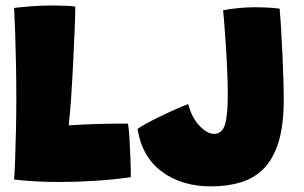

<svg xmlns="http://www.w3.org/2000/svg" viewBox="-20 -670 1110 700"><path d="M31.5 -15.5Q33.5 -43 35.2 -90Q37 -137 38.2 -195.5Q39.5 -254 39.5 -316.5Q39.5 -379 38.2 -440Q37 -501 35.2 -553.2Q33.5 -605.5 31.5 -641Q50 -643.5 90.2 -646.8Q130.5 -650 174 -650Q193 -650 219 -649Q245 -648 254.5 -646Q254.5 -620.5 252.5 -569.8Q250.5 -519 247.2 -451.8Q244 -384.5 239 -308.5Q237.5 -284.5 235.2 -259Q233 -233.5 230.5 -213Q294 -217 342.8 -218.2Q391.5 -219.5 446.5 -219.5Q449.5 -204.5 451.8 -169.2Q454 -134 455.5 -93.8Q457 -53.5 457 -24Q394.5 -15 326.8 -10.8Q259 -6.5 198 -6.5Q150.5 -6.5 106.5 -9Q62.5 -11.5 31.5 -15.5ZM749 9.5Q643 9.5 570.2 -44.2Q497.5 -98 481.5 -200Q492 -208 515.5 -220.8Q539 -233.5 567.5 -247.2Q596 -261 622.8 -272.8Q649.5 -284.5 666 -290.5Q679 -241.5 707 -211.8Q735 -182 760 -182Q789.5 -182 800 -215Q810.5 -248 810.5 -326.5Q810.5 -365.5 808.2 -415.8Q806 -466 802.8 -514Q799.5 -562 796.8 -595.2Q794 -628.5 793.5 -632.5Q818 -637.5 848.2 -640.5Q878.5 -643.5 904.5 -643.5Q932.5 -643.5 954.5 -642.5Q976.5 -641.5 999.5 -638.5Q1002.5 -605.5 1005 -561.5Q1007.5 -517.5 1009.8 -470.5Q1012 -423.5 1013.2 -380.8Q1014.5 -338 1014.5 -307Q1014.5 -213.5 995.5 -152Q976.5 -90.5 941.2 -55Q906 -19.5 857.2 -5Q808.5 9.5 749 9.5Z"/></svg>

Font: Grandstander Black
Style: Regular
Weight: 900
Designer: Tyler Finck
Foundry: Etcetera Type Co
Version: Version 1.200; ttfautohint (v1.8.3)